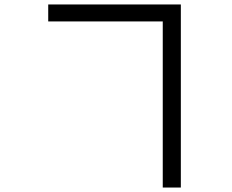

<svg xmlns="http://www.w3.org/2000/svg" viewBox="-20 -790 1040 860"><path d="M196 -694H709V50H790V-770H196Z"/></svg>

Font: Noto Sans KR
Style: Regular
Weight: 400
Designer: Ryoko NISHIZUKA 西塚涼子 (kana, bopomofo & ideographs); Paul D. Hunt (Latin, Greek & Cyrillic); Sandoll Communications 산돌커뮤니
Foundry: Adobe
Version: Version 2.004;hotconv 1.0.118;makeotfexe 2.5.65603